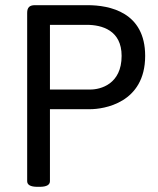

<svg xmlns="http://www.w3.org/2000/svg" viewBox="-20 -720 610 742"><path d="M318 -700H115C94 -700 85 -691 85 -670V-20C85 -6 97 2 125 2H133C161 2 173 -6 173 -20V-298H328C380 -298 541 -321 541 -504C541 -673 404 -700 318 -700ZM315 -624C374 -624 450 -603 450 -504C450 -395 369 -374 329 -374H173V-624Z"/></svg>

Font: Asap
Style: Regular
Weight: 400
Designer: Pablo Cosgaya
Foundry: Pablo Cosgaya
Version: Version 1.007;PS 001.007;hotconv 1.0.70;makeotf.lib2.5.58329